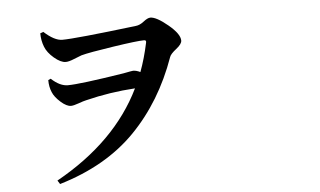

<svg xmlns="http://www.w3.org/2000/svg" viewBox="-53 -821 1607 963"><g transform="rotate(-5 750.0 -339.0)"><path d="M178.7 -705.1 194.3 -710.9Q247.1 -663.1 286.1 -663.1Q351.6 -663.1 659.2 -700.2Q679.7 -702.1 700.7 -718.8Q721.7 -735.4 735.4 -735.4Q765.6 -735.4 822.8 -688Q879.9 -640.6 879.9 -607.4Q879.9 -589.8 851.1 -567.4Q822.3 -544.9 817.4 -530.3Q740.2 -312.5 594.2 -163.1Q448.2 -13.7 211.9 56.6L200.2 38.1Q502 -129.9 627.9 -388.7Q501 -380.9 378.9 -350.6Q365.2 -347.7 339.4 -338.4Q313.5 -329.1 300.8 -329.1Q278.3 -329.1 249 -355.5Q219.7 -381.8 210 -406.2Q198.2 -433.6 198.2 -467.8L210.9 -473.6Q253.9 -433.6 293.9 -433.6Q354.5 -433.6 577.1 -468.8Q621.1 -477.5 626 -477.5Q642.6 -477.5 662.1 -467.8Q686.5 -533.2 703.1 -611.3Q707 -625 694.3 -625Q660.2 -625 537.1 -606.4Q414.1 -587.9 375 -577.1Q363.3 -573.2 336.4 -562Q309.6 -550.8 293.9 -550.8Q268.6 -550.8 235.8 -578.6Q203.1 -606.4 191.4 -636.7Q178.7 -668.9 178.7 -705.1Z"/></g></svg>

Font: Bpmf Zihi Serif Bold
Style: Bold
Weight: 700
Foundry: But Ko
Version: Version 1.320